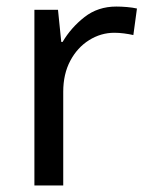

<svg xmlns="http://www.w3.org/2000/svg" viewBox="-20 -566 453 586"><path d="M335 -546Q350 -546 367.5 -544.5Q385 -543 398 -540L387 -459Q374 -462 358.5 -464Q343 -466 329 -466Q288 -466 252 -443.5Q216 -421 194.5 -380.5Q173 -340 173 -286V0H85V-536H157L167 -438H171Q197 -482 238 -514Q279 -546 335 -546Z"/></svg>

Font: Noto Sans Avestan
Style: Regular
Weight: 400
Designer: Monotype Design Team
Foundry: Monotype Imaging Inc.
Version: Version 2.003; ttfautohint (v1.8.4.7-5d5b)